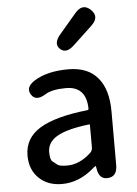

<svg xmlns="http://www.w3.org/2000/svg" viewBox="-59 -916 693 974"><g transform="rotate(-5 287.5 -429.0)"><path d="M217 13Q145 13 100 -30.5Q55 -74 55 -146Q55 -234 133.5 -282.5Q212 -331 378 -349Q384 -350 384 -356Q382 -470 279 -470Q208 -470 173 -448Q122 -416 99 -453Q75 -491 126 -523Q191 -564 299 -564Q400 -564 450 -502Q499 -443 499 -331V-59Q499 0 452 3Q406 7 398 -51L397 -56Q396 -63 394 -63Q392 -63 378 -51Q304 13 217 13ZM252 -78Q314 -78 372 -131Q384 -142 384 -159V-272Q384 -277 379 -276Q266 -263 214 -232Q166 -203 166 -154Q166 -115 178.5 -105.5Q191 -96 202 -87Q213 -78 252 -78ZM338 -683Q296 -643 266 -671Q236 -699 274 -744L360 -845Q400 -892 440 -854Q480 -816 435 -774Z"/></g></svg>

Font: Resource Han Rounded CN Medium
Style: Regular
Weight: 500
Designer: Cyano Hao (round all glyphs); Ryoko NISHIZUKA 西塚涼子 (kana, bopomofo & ideographs); Paul D. Hunt (Latin, Greek & Cyrillic)
Foundry: Cyano Hao
Version: 0.990